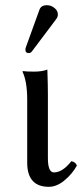

<svg xmlns="http://www.w3.org/2000/svg" viewBox="-20 -703 321 734"><path d="M159.2 -683.1Q175.3 -683.1 188.2 -672.6Q201.2 -662.1 201.2 -647.9Q201.2 -638.2 194.8 -629.9L103 -507.8Q97.2 -500 90.8 -500Q76.7 -500 77.1 -513.2Q77.1 -517.1 79.1 -522.9L130.9 -666Q137.2 -683.1 159.2 -683.1ZM84 -321.8Q84 -391.6 65.9 -429.2L67.9 -431.2Q80.1 -429.2 110.8 -429.2Q140.6 -429.2 161.1 -437Q163.1 -375 163.1 -342.8V-99.1Q163.1 -43.9 186 -43.9Q219.2 -43.9 252.9 -86.9Q270 -83 273.9 -69.8Q255.9 -37.6 226.3 -13.2Q196.8 11.2 167 11.2Q84 11.2 84 -81.1Z"/></svg>

Font: Linux Libertine Capitals
Style: Small Caps
Weight: 400
Designer: Philipp H. Poll
Foundry: Philipp H. Poll
Version: Version 5.1.3